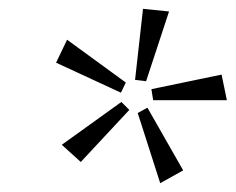

<svg xmlns="http://www.w3.org/2000/svg" viewBox="-20 -748 534 435"><path d="M286 -567 304 -728 363 -722 311 -564ZM107 -606 132 -658 265 -561 254 -538ZM327 -521 323 -546 482 -579 494 -521ZM120 -420 255 -517 273 -499 163 -381ZM292 -492 314 -504 395 -362 343 -333Z"/></svg>

Font: Ysabeau Infant Semilight
Style: Italic
Weight: 300
Italic angle: -12°
Designer: Christian Thalmann (Catharsis Fonts)
Version: Version 0.003